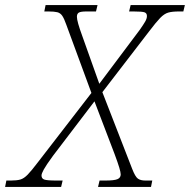

<svg xmlns="http://www.w3.org/2000/svg" viewBox="-71 -734 746 754"><path d="M-51 0 -46 -25H-28Q-5 -25 9 -29Q23 -33 38 -48.5Q53 -64 78 -97L288 -369L189 -638Q181 -661 173.5 -672Q166 -683 154 -686Q142 -689 119 -689H103L108 -714H312L306 -689H269Q246 -689 238.5 -684.5Q231 -680 231 -668Q231 -650 252 -593L319 -405L478 -617Q492 -637 499 -649Q506 -661 506 -671Q506 -682 497 -685.5Q488 -689 453 -689H436L442 -714H655L649 -689H632Q605 -689 589.5 -684.5Q574 -680 558 -663.5Q542 -647 514 -610L331 -372L448 -71Q460 -40 470.5 -32.5Q481 -25 500 -25H527L522 0H314L320 -25H342Q378 -25 390.5 -30.5Q403 -36 403 -49Q403 -57 397.5 -75.5Q392 -94 379 -129L300 -336L137 -122Q110 -85 101 -68.5Q92 -52 92 -45Q92 -33 102.5 -29Q113 -25 151 -25H175L169 0Z"/></svg>

Font: Noto Serif ExtraLight
Style: Italic
Weight: 200
Italic angle: -12°
Designer: Monotype Design Team
Foundry: Monotype Imaging Inc.
Version: Version 2.014; ttfautohint (v1.8.4.7-5d5b)